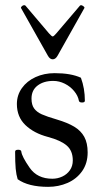

<svg xmlns="http://www.w3.org/2000/svg" viewBox="-20 -706 385 738"><path d="M47.9 -17.1Q42.5 -34.2 40.3 -57.4Q38.1 -80.6 38.1 -123Q38.1 -130.4 49.8 -130.4Q61.5 -130.4 62 -123Q64 -104.5 93.8 -61.5Q123 -19 181.2 -19Q201.2 -19 219.2 -27.3Q237.3 -35.6 248.5 -51.5Q259.8 -67.4 259.8 -89.4Q259.8 -126.5 236.6 -146.5Q213.4 -166.5 164.1 -179.7Q110.4 -193.8 77.6 -225.3Q44.9 -256.8 44.9 -306.2Q44.9 -340.3 64.2 -367.4Q83.5 -394.5 116.7 -409.7Q149.9 -424.8 189.9 -424.8Q252.9 -424.8 291 -407.2Q306.2 -366.2 306.2 -318.8Q306.2 -312 295.4 -312Q284.7 -312 283.2 -318.8Q279.8 -337.9 265.1 -355.7Q250.5 -373.5 229 -384.3Q207.5 -395 184.6 -395Q147.9 -395 124.5 -377.2Q101.1 -359.4 101.1 -327.1Q101.1 -303.2 111.1 -289.3Q121.1 -275.4 140.6 -266.6Q160.2 -257.8 198.7 -246.6Q239.7 -234.4 265.4 -219Q291 -203.6 304 -179.9Q316.9 -156.2 316.9 -120.1Q316.9 -78.1 295.7 -48.1Q274.4 -18.1 239.7 -2.9Q205.1 12.2 165 12.2Q88.9 12.2 47.9 -17.1ZM164.1 -491.7 61 -674.8 60.5 -676.8Q60.5 -679.2 65.9 -683.6Q69.3 -686 73.2 -686Q76.2 -686 78.1 -684.1L168 -578.1Q178.7 -565.9 182.6 -565.9Q186.5 -565.9 196.8 -578.1L287.1 -684.1Q289.1 -686 291.5 -686Q294.4 -686 298.3 -683.6Q306.6 -678.2 304.2 -674.8L201.2 -491.7Q193.4 -478 182.6 -478Q171.9 -478 164.1 -491.7Z"/></svg>

Font: JuniusX
Style: Regular
Weight: 400
Designer: Peter S. Baker
Foundry: Briery Creek Software
Version: Version 1.004